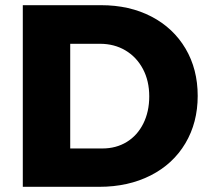

<svg xmlns="http://www.w3.org/2000/svg" viewBox="-20 -721 806 741"><path d="M743 -351Q743 -248 695.5 -168Q648 -88 561.5 -44Q475 0 363 0H68V-701H370Q480 -701 564.5 -657Q649 -613 696 -533.5Q743 -454 743 -351ZM556 -349Q556 -409 531.5 -455Q507 -501 464 -526.5Q421 -552 366 -552H251V-148H375Q428 -148 469 -173Q510 -198 533 -244Q556 -290 556 -349Z"/></svg>

Font: Montserrat arm2
Style: Bold
Weight: 700
Designer: Julieta Ulanovsky
Foundry: Julieta Ulanovsky
Version: Version 6.000